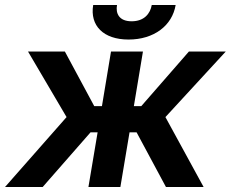

<svg xmlns="http://www.w3.org/2000/svg" viewBox="-35 -753 929 773"><path d="M-14.9 0H136.7L329.5 -220.2H358L321 0H449.6L486.5 -220.2H514.9L633.2 0H784.8L631 -281.6L873.9 -545.5H725.5L533.7 -325.6H503.9L540.5 -545.5H411.9L375.4 -325.6H344.5L226.2 -545.5H77.8L233 -281.6ZM340.2 -733C326.3 -649.9 381 -593.8 482.6 -593.8C584.9 -593.8 658.4 -649.9 672.2 -733H576C570 -698.2 545.5 -667.3 495 -667.3C444.2 -667.3 430 -698.9 436.1 -733Z"/></svg>

Font: Margiela Sans Semi Bold
Style: Italic
Weight: 600
Italic angle: -9.39999°
Designer: Stefan Endress, Andreas Faust
Version: Version 1.100;FEAKit 1.0